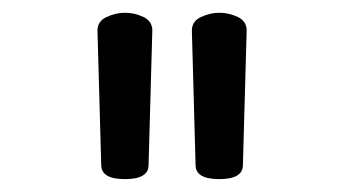

<svg xmlns="http://www.w3.org/2000/svg" viewBox="-20 -751 540 301"><path d="M175.8 -470.2Q138.7 -470.2 138.7 -492.2L132.8 -703.1Q132.8 -717.8 147.2 -724.4Q161.6 -731 175.8 -731Q190.9 -731 204.8 -724.4Q218.8 -717.8 218.8 -703.1L212.9 -492.2Q212.9 -470.2 175.8 -470.2ZM323.7 -470.2Q286.6 -470.2 286.6 -492.2L280.8 -703.1Q280.8 -717.8 295.2 -724.4Q309.6 -731 323.7 -731Q338.9 -731 352.8 -724.4Q366.7 -717.8 366.7 -703.1L360.8 -492.2Q360.8 -470.2 323.7 -470.2Z"/></svg>

Font: LXGW WenKai Mono Screen
Style: Regular
Weight: 400
Monospace: yes
Designer: LXGW / Fontworks Inc.
Foundry: LXGW / Fontworks Inc.
Version: Version 1.330;April 28,2024